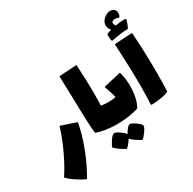

<svg xmlns="http://www.w3.org/2000/svg" viewBox="-264 -1033 1528 1517"><g transform="rotate(-30 499.5 -274.0)"><path d="M24 211Q-24 180 -45 154Q3 83 49 -15Q97 -115 128 -217L268 -170Q251 -71 206 47Q178 120 148.5 177.5Q119 235 106 256Q71 243 24 211Z M769 -211Q769 -157 758.5 -109Q748 -61 728 -29Q688 -15 636 -7.5Q584 0 529 0Q476 0 427.5 -7.5Q379 -15 344 -29Q335 -65 329 -354L323 -557L484 -566Q493 -417 493 -293Q493 -255 491 -191Q526 -186 557 -186Q597 -186 625 -194Q616 -231 590 -305L751 -342Q769 -285 769 -211ZM704 112Q706 127 682 161Q658 195 641 207Q622 199 593 179.5Q564 160 550 144Q540 162 524 181Q508 200 498 207Q478 198 447 176.5Q416 155 403 140Q409 119 433 84Q457 49 473 49Q489 49 521 71.5Q553 94 560 109Q574 84 589 66.5Q604 49 616 49Q632 49 666.5 73.5Q701 98 704 112Z M836 -2Q841 -82 841 -168Q841 -329 829 -557L991 -566Q1004 -374 1004 -202Q1004 -93 1000 -25Q979 -13 933 -5.5Q887 2 842 3ZM1006 -683Q1004 -669 994 -643.5Q984 -618 978 -610Q947 -610 902.5 -604Q858 -598 824 -590Q820 -596 818 -609.5Q816 -623 816 -637Q816 -652 818 -656Q836 -664 861 -670Q840 -695 840 -722Q840 -743 853.5 -762Q867 -781 887.5 -792.5Q908 -804 928 -804Q944 -804 955 -797Q977 -784 977 -757Q977 -737 964 -721Q944 -730 928 -730Q915 -730 906.5 -724.5Q898 -719 898 -710Q898 -696 909 -681Q949 -689 983 -689L1002 -688Z"/></g></svg>

Font: Lalezar
Style: Regular
Weight: 400
Designer: Borna Izadpanah
Foundry: Borna Izadpanah
Version: Version 1.004